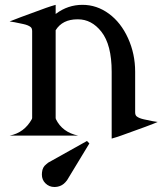

<svg xmlns="http://www.w3.org/2000/svg" viewBox="-20 -558 669 790"><path d="M347.7 32.2 255.9 183.6Q254.4 186 249 191.9Q236.3 206.1 217.8 210Q210.4 211.4 203.6 211.4Q182.1 211.4 166.5 195.8Q152.3 181.6 152.3 160.2Q152.3 156.2 152.8 151.4Q154.8 129.4 169.9 118.2L178.2 111.3L337.9 22ZM19.5 0Q80.1 -11.7 111.3 -68.4L112.3 -72.3V-429.7Q112.3 -441.9 106 -446.8Q96.2 -454.6 76.2 -459Q31.7 -468.8 19.5 -469.7Q36.1 -477.1 168.9 -525.4Q189.5 -532.7 209 -538.1V-500.5L210.4 -501.5Q259.3 -538.1 319.3 -538.1Q378.4 -538.1 428.2 -501.5Q477.5 -465.3 506.8 -400.9Q536.1 -336.4 536.1 -262.7V-259.8V-96.2Q536.1 -84 542.5 -79.1Q552.2 -71.3 572.3 -66.9Q616.7 -57.1 628.9 -56.2Q601.6 -43.9 479.5 -0.5Q459 6.8 439.5 12.2V-260.7V-262.7Q439.5 -374 397 -427.7Q356.9 -478.5 300.8 -478.5Q299.8 -478.5 298.8 -478.5Q236.8 -478.5 209 -433.6V-72.3L210 -67.9Q236.3 -13.7 301.8 0Z"/></svg>

Font: Modern Antiqua
Style: Regular
Weight: 500
Version: Version 1.0